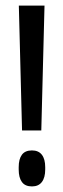

<svg xmlns="http://www.w3.org/2000/svg" viewBox="-20 -659 227 688"><path d="M128 -191.5H59L47.5 -639H139.5ZM94.5 9Q70 9 58.5 -6.8Q47 -22.5 47 -51.5V-60Q47 -89 58.5 -104.5Q70 -120 94.5 -120Q118 -120 130 -104.5Q142 -89 142 -60V-51.5Q142 -22.5 130 -6.8Q118 9 94.5 9Z"/></svg>

Font: Anek Latin Condensed Medium
Style: Regular
Weight: 500
Width: 3
Designer: Yesha Goshar
Foundry: Ek Type
Version: Version 1.003